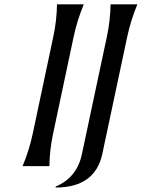

<svg xmlns="http://www.w3.org/2000/svg" viewBox="-20 -757 646 875"><path d="M483.9 -737.3H606Q575.7 -664.1 560.1 -590.8L446.3 -55.7Q413.6 97.7 232.9 97.7L234.4 92.8Q331.1 52.2 353.5 -55.7L467.3 -590.8Q482.9 -664.1 483.9 -737.3ZM83 0Q113.3 -73.2 128.9 -146.5L223.1 -590.8Q238.8 -664.1 239.7 -737.3H361.8Q331.5 -664.1 315.9 -590.8L221.7 -146.5Q206.1 -73.2 205.1 0Z"/></svg>

Font: Classica
Style: Book Oblique
Weight: 400
Italic angle: -12°
Designer: Wojciech Kalinowski "wmk69" (wmk69@o2.pl)
Foundry: Wojciech Kalinowski "wmk69" (wmk69@o2.pl)
Version: Version 2.1.1; 2021-05-14